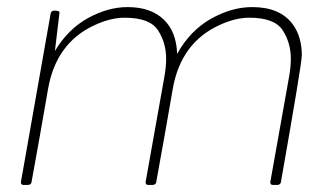

<svg xmlns="http://www.w3.org/2000/svg" viewBox="-20 -522 947 542"><path d="M764 0H750Q743 0 743 -8L796 -305Q801 -333 801 -356Q801 -401 778 -436.5Q755 -472 684 -472Q644 -472 599 -451Q490 -401 467.5 -270Q445 -139 421 -8Q420 -1 412 0H398Q391 0 391 -8L444 -305Q449 -333 449 -356Q449 -401 426 -436.5Q403 -472 332 -472Q292 -472 247 -451Q138 -401 115.5 -270Q93 -139 69 -8Q68 -1 60 0H46Q39 0 39 -8L123 -484Q125 -492 133 -492Q148 -492 148 -487L135 -378Q172 -440 228.5 -471Q285 -502 340 -502Q405 -502 441.5 -467.5Q478 -433 480 -370Q517 -436 575.5 -469Q634 -502 692 -502Q770 -502 806 -454Q832 -419 832 -366Q832 -343 773 -8Q772 -1 764 0Z"/></svg>

Font: YamahaIndonesia935. App Thin
Style: Italic
Weight: 100
Italic angle: -10°
Designer: Dalton Maag Ltd
Foundry: Dalton Maag Ltd
Version: Version 1.002; January 01, 2024; Regular/Italic